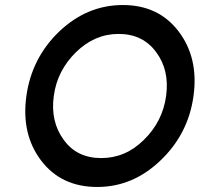

<svg xmlns="http://www.w3.org/2000/svg" viewBox="-20 -732 794 764"><path d="M452 -597Q548 -597 601 -525Q628 -489 638 -445.5Q648 -402 641 -350Q627 -248 552 -175Q479 -103 383 -103Q286 -103 234 -175Q180 -248 194 -350Q201 -402 223.5 -445.5Q246 -489 283 -525Q357 -597 452 -597ZM469 -712Q326 -712 215 -606Q106 -501 85 -350Q64 -199 143 -94Q223 12 367 12Q507 12 616 -91Q729 -197 750 -350Q771 -502 690 -608Q610 -712 469 -712Z"/></svg>

Font: Unageo
Style: SemiBold-Italic
Weight: 600
Designer: Richard Sepsi
Foundry: Richard Sepsi
Version: Version 2.000